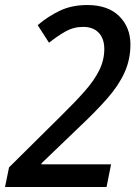

<svg xmlns="http://www.w3.org/2000/svg" viewBox="-35 -744 552 764"><path d="M-15 0 1 -78 209 -284Q264 -338 302 -381Q340 -424 360 -464.5Q380 -505 380 -549Q380 -590 358 -613.5Q336 -637 296 -637Q258 -637 226 -619Q194 -601 160 -574L115 -644Q156 -679 203.5 -701.5Q251 -724 312 -724Q395 -724 439.5 -679.5Q484 -635 484 -567Q484 -508 461 -456.5Q438 -405 392.5 -353Q347 -301 281 -239L130 -94V-90H407L389 0Z"/></svg>

Font: Noto Sans SemiCondensed Medium
Style: Italic
Weight: 500
Width: 4
Italic angle: -12°
Designer: Monotype Design Team
Foundry: Monotype Imaging Inc.
Version: Version 2.013; ttfautohint (v1.8.4.7-5d5b)